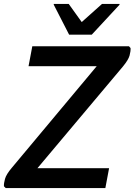

<svg xmlns="http://www.w3.org/2000/svg" viewBox="-29 -955 683 975"><path d="M135 -720H626L634 -711Q635 -695 629 -673Q623 -651 595 -617L131 -65L121 -101H525L506 0H0L-9 -9Q-10 -24 -3.5 -47Q3 -70 31 -103L494 -657L503 -619H116ZM322 -779 244 -931V-935H320L386 -843L489 -935H578V-931L437 -779Z"/></svg>

Font: Kufam Medium
Style: Italic
Weight: 500
Italic angle: -11°
Designer: Artur Schmal
Foundry: Original Type
Version: Version 1.301; ttfautohint (v1.8.3)